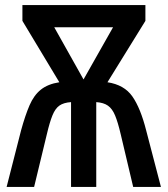

<svg xmlns="http://www.w3.org/2000/svg" viewBox="-20 -734 658 754"><path d="M551 -714V-652L402 -411Q468 -401 500 -355Q532 -309 554 -222L612 0H503L454 -207Q443 -254 432 -280.5Q421 -307 404 -319Q387 -331 358 -333V0H259V-333Q230 -331 213.5 -319.5Q197 -308 186 -281Q175 -254 164 -207L114 0H6L63 -223Q79 -281 96 -320.5Q113 -360 140.5 -382Q168 -404 213 -411L68 -652V-714ZM424 -627H193L308 -422Z"/></svg>

Font: Avrile Sans Condensed Medium
Style: Regular
Weight: 500
Width: 3
Designer: Monotype Design Team
Foundry: Monotype Imaging Inc.
Version: Version 2.001;September 10, 2019;FontCreator 11.5.0.2425 64-